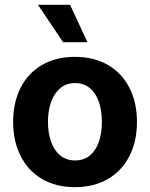

<svg xmlns="http://www.w3.org/2000/svg" viewBox="-20 -776 630 807"><path d="M35.2 -263.7Q35.2 -345.2 66.7 -407.2Q98.1 -469.2 157 -503.2Q215.8 -537.1 294.9 -537.1Q374 -537.1 433.1 -503.2Q492.2 -469.2 523.9 -407.2Q555.7 -345.2 555.7 -263.7Q555.7 -182.1 523.9 -119.9Q492.2 -57.6 433.1 -23.4Q374 10.7 294.9 10.7Q215.8 10.7 157.2 -23.4Q98.6 -57.6 66.9 -119.9Q35.2 -182.1 35.2 -263.7ZM408.2 -263.7Q408.2 -311 395.5 -347.9Q382.8 -384.8 357.4 -405.8Q332 -426.8 295.9 -426.8Q259.3 -426.8 233.6 -405.8Q208 -384.8 194.8 -347.9Q181.6 -311 181.6 -263.7Q181.6 -216.8 194.8 -179.9Q208 -143.1 233.6 -122.3Q259.3 -101.6 295.9 -101.6Q332 -101.6 357.4 -122.3Q382.8 -143.1 395.5 -179.7Q408.2 -216.3 408.2 -263.7ZM139.6 -755.9H274.4L347.7 -598.6H245.1Z"/></svg>

Font: Pretendard
Style: Bold
Weight: 700
Designer: Base glyphs from Inter by Rasmus Andersson; Hangeul glyphs from Noto Sans CJK(Source Han Sans) by Jang Soo-young and Kan
Foundry: Kil Hyung-jin
Version: Version 1.309